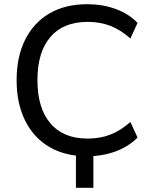

<svg xmlns="http://www.w3.org/2000/svg" viewBox="-20 -734 714 913"><path d="M341 159V-41H424V159ZM395 9Q290 9 215 -35Q140 -79 99.5 -160.5Q59 -242 59 -353Q59 -464 99.5 -545Q140 -626 215 -670Q290 -714 395 -714Q467 -714 529.5 -691.5Q592 -669 634 -625L600 -551Q554 -592 505 -611Q456 -630 397 -630Q281 -630 219.5 -558Q158 -486 158 -353Q158 -220 219.5 -147.5Q281 -75 397 -75Q456 -75 505 -94Q554 -113 600 -154L634 -80Q592 -37 529.5 -14Q467 9 395 9Z"/></svg>

Font: Nunito Sans 12pt Medium
Style: Regular
Weight: 500
Designer: Vernon Adams
Foundry: Vernon Adams
Version: Version 3.101;gftools[0.9.27]